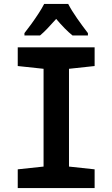

<svg xmlns="http://www.w3.org/2000/svg" viewBox="-20 -954 570 974"><path d="M70 0V-95L201 -109V-605L70 -619V-714H460V-619L330 -605V-109L460 -95V0ZM104 -786Q120 -806 139.5 -833Q159 -860 176.5 -887Q194 -914 204 -934H326Q343 -901 371 -861Q399 -821 426 -786V-774H348Q328 -790 307.5 -811Q287 -832 265 -858Q242 -832 221 -810Q200 -788 183 -774H104Z"/></svg>

Font: Noto Sans Mono Condensed
Style: Bold
Weight: 700
Width: 3
Designer: Monotype Design Team
Foundry: Monotype Imaging Inc.
Version: Version 2.014